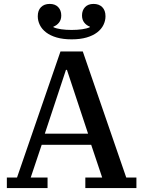

<svg xmlns="http://www.w3.org/2000/svg" viewBox="-20 -961 732 981"><path d="M15 -54H67L289 -698H403L625 -54H677V0H416V-54H502L446 -221H193L137 -54H223V0H15ZM209 -278H430L322 -604H317ZM346 -760Q302 -760 269.5 -769.5Q237 -779 215.5 -795.5Q194 -812 183.5 -833.5Q173 -855 173 -878Q173 -908 189.5 -924.5Q206 -941 234 -941Q262 -941 277.5 -924.5Q293 -908 293 -882Q293 -860 281.5 -845.5Q270 -831 253 -825V-822Q268 -815 292.5 -811.5Q317 -808 346 -808Q375 -808 399.5 -811.5Q424 -815 439 -822V-825Q422 -831 410.5 -845.5Q399 -860 399 -882Q399 -908 414.5 -924.5Q430 -941 458 -941Q486 -941 502.5 -924.5Q519 -908 519 -878Q519 -855 508.5 -833.5Q498 -812 476.5 -795.5Q455 -779 422.5 -769.5Q390 -760 346 -760Z"/></svg>

Font: IBM Plex Serif Medium
Style: Regular
Weight: 500
Designer: Mike Abbink, Paul van der Laan, Pieter van Rosmalen
Foundry: Bold Monday
Version: Version 2.5